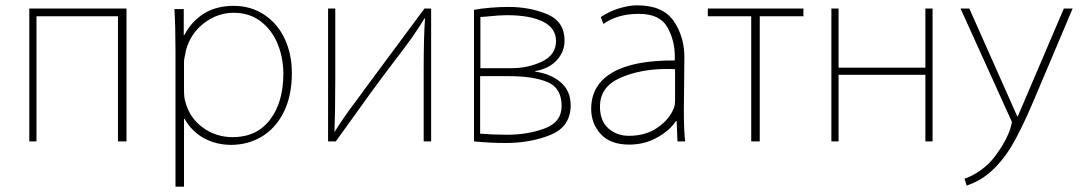

<svg xmlns="http://www.w3.org/2000/svg" viewBox="-20 -508 4055 721"><path d="M90 -476H455V23H423V-447H117V23H90Z M639 -316Q639 -410 635 -474H670V-376H672Q700 -429 746.5 -457.5Q793 -486 857 -486Q922 -486 972 -453Q1022 -420 1049 -362.5Q1076 -305 1076 -234Q1076 -148 1045.5 -87Q1015 -26 963 5Q911 36 848 36Q792 36 746 11Q700 -14 673 -62H671V193H639ZM671 -170Q671 -141 676 -126Q692 -65 741.5 -29Q791 7 854 7Q944 7 994 -58.5Q1044 -124 1044 -231Q1044 -292 1022 -344.5Q1000 -397 958 -428.5Q916 -460 858 -460Q797 -460 746 -421Q695 -382 678 -318Q676 -304 674 -297Q673 -293 672 -287Q671 -281 671 -273Z M1239 -210Q1239 -91 1236 -12Q1272 -70 1318 -130L1353 -178L1574 -476H1599V23H1571V-245Q1571 -367 1576 -439H1574Q1552 -402 1527 -367Q1502 -332 1479 -302L1450 -264Q1380 -172 1272 -20L1241 23H1212V-476H1239Z M1760 -471Q1784 -476 1821.5 -479Q1859 -482 1889 -482Q1970 -482 2035 -454.5Q2100 -427 2100 -356Q2100 -313 2070.5 -281.5Q2041 -250 1990 -241V-239Q2048 -231 2085.5 -199Q2123 -167 2123 -113Q2123 -33 2048.5 -2Q1974 29 1877 29Q1823 29 1760 23ZM1901 -252Q1963 -252 2015.5 -277Q2068 -302 2068 -354Q2068 -402 2019.5 -426.5Q1971 -451 1882 -451Q1858 -451 1808 -446L1784 -444V-252ZM1783 -6Q1832 -2 1884 -2Q1961 -2 2025 -25.5Q2089 -49 2089 -110Q2089 -178 2035.5 -200Q1982 -222 1893 -222H1783Z M2548 -93Q2548 -17 2553 23H2524L2521 -53H2518Q2496 -19 2448.5 8Q2401 35 2343 35Q2272 35 2236 -4.5Q2200 -44 2200 -99Q2200 -189 2279.5 -235.5Q2359 -282 2514 -281V-297Q2514 -356 2486 -406Q2458 -456 2379 -456Q2299 -456 2246 -418L2236 -444Q2269 -466 2306 -477Q2343 -488 2372 -488Q2469 -488 2509.5 -429.5Q2550 -371 2550 -293ZM2515 -248Q2505 -249 2485 -249Q2385 -249 2309 -215.5Q2233 -182 2233 -108Q2233 -54 2264.5 -26Q2296 2 2342 2Q2405 2 2449.5 -29Q2494 -60 2510 -101Q2515 -112 2515 -134Z M2638 -476H2997V-447H2833V23H2801V-447H2638Z M3102 -476H3129V-254H3455V-476H3482V23H3455V-227H3129V23H3102Z M3620 -476 3800 -71H3802L3975 -476H4008L3862 -131Q3814 -18 3777.5 42.5Q3741 103 3692 144Q3657 173 3610 189L3602 163Q3649 147 3692 107Q3716 84 3744.5 37.5Q3773 -9 3780 -50L3587 -476Z"/></svg>

Font: LINE Seed Sans KR Thin
Style: Regular
Weight: 250
Designer: LINE BX Design & Sandoll Inc & Dalton Maag Ltd
Foundry: Sandoll Inc.
Version: Version 1.000